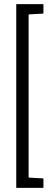

<svg xmlns="http://www.w3.org/2000/svg" viewBox="-20 -763 259 933"><path d="M59 150V-743H191V-697L119 -693V100L191 104V150Z"/></svg>

Font: Saira ExtraCondensed
Style: Regular
Weight: 400
Width: 2
Designer: Hector Gatti with collaboration of the Omnibus-Type team
Foundry: Omnibus-Type
Version: Version 1.101